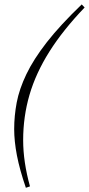

<svg xmlns="http://www.w3.org/2000/svg" viewBox="-20 -730 411 887"><path d="M371 -695.5Q270.5 -590.5 208 -491.2Q145.5 -392 116.2 -291.5Q87 -191 87 -82.5Q87 17.5 118.5 131L99.5 137.5Q71 54.5 58.2 -11.8Q45.5 -78 45.5 -134Q45.5 -194.5 57.2 -256.5Q69 -318.5 101.8 -387Q134.5 -455.5 196.2 -534.8Q258 -614 357.5 -709.5Z"/></svg>

Font: Newsreader Text Light
Style: Italic
Weight: 300
Italic angle: -17°
Designer: Hugues Gentile
Foundry: Production Type
Version: Version 1.001